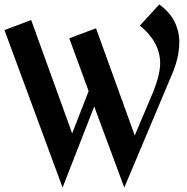

<svg xmlns="http://www.w3.org/2000/svg" viewBox="-28 -805 841 862"><path d="M777 -616Q777 -543 739 -459L530 37L395 -327L253 37L-8 -670L112 -715L296 -206L370 -396L283 -633L403 -678L577 -197L660 -393Q691 -471 691 -521Q691 -616 600 -690L687 -785Q733 -752 755 -708.5Q777 -665 777 -616Z"/></svg>

Font: Amita
Style: Bold
Weight: 700
Designer: Eduardo Rodriguez Tunni, Modular Infotech, Brian J. Bonislawsky
Foundry: Eduardo Rodriguez Tunni, Modular Infotech, Brian J. Bonislawsky
Version: Version 1.003